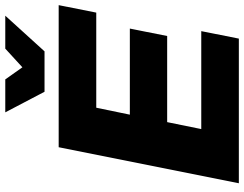

<svg xmlns="http://www.w3.org/2000/svg" viewBox="-121 -827 948 746"><g transform="rotate(-90 353.0 -454.0)"><path d="M526.5 -755H369.5L289.5 -907.5H417.5L464.5 -841L537 -907.5H665ZM576 0H14L154 -700H706L677 -554H307.5L280.5 -423.5H615L586 -278.5H251.5L224.5 -146H605Z"/></g></svg>

Font: Argentum Sans
Style: Bold Italic
Weight: 700
Italic angle: -11°
Designer: Julieta Ulanovsky (font), Cristiano Sobral (main changes and remaster)
Foundry: Julieta Ulanovsky (font), Cristiano Sobral (main changes and remaster)
Version: Version 2.007;June 15, 2022;FontCreator 14.0.0.2814 64-bit; 